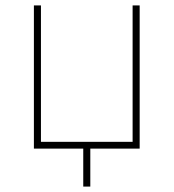

<svg xmlns="http://www.w3.org/2000/svg" viewBox="-20 -548 640 708"><path d="M105 0V-528H131V-25H469V-528H495V0H313V140H287V0Z"/></svg>

Font: Noto Sans Mono Thin
Style: Regular
Weight: 100
Designer: Monotype Design Team
Foundry: Monotype Imaging Inc.
Version: Version 2.014